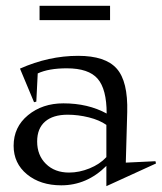

<svg xmlns="http://www.w3.org/2000/svg" viewBox="-20 -618 557 661"><path d="M26.9 -116.2Q26.9 -180.7 76.4 -221.4Q126 -262.2 198.2 -262.2Q283.2 -262.2 347.2 -227.1Q347.2 -311 316.2 -346.9Q285.2 -382.8 210 -382.8Q147.5 -382.8 109.9 -365.2L105 -268.1L97.2 -266.1L48.8 -381.8Q147.5 -425.8 249 -425.8Q342.8 -425.8 381.8 -381.8Q420.9 -337.9 418 -231.9L413.1 -58.1L515.1 -63L517.1 -55.2L346.2 22.9V-46.9Q279.3 20 190.9 20Q119.1 20 73 -17.8Q26.9 -55.7 26.9 -116.2ZM107.9 -130.9Q107.9 -83.5 138.2 -53.7Q168.5 -23.9 217.8 -23.9Q252.9 -23.9 288.3 -38.3Q323.7 -52.7 346.2 -77.1V-188Q322.8 -204.6 285.9 -213.9Q249 -223.1 212.9 -223.1Q162.6 -223.1 135.3 -199.5Q107.9 -175.8 107.9 -130.9ZM116.2 -548.8V-598.1H358.9V-548.8Z"/></svg>

Font: Halibut
Style: Regular
Weight: 400
Designer: Matteo Maggi
Foundry: Collletttivo
Version: Version 3.080 | FøM Fix